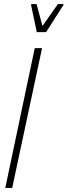

<svg xmlns="http://www.w3.org/2000/svg" viewBox="-20 -925 333 945"><path d="M6 0 151 -688H187L40 0ZM161 -767 133 -900 134 -905H160L189 -797L265 -905H293L292 -900L207 -767Z"/></svg>

Font: Saira Ultra Condensed Thin
Style: Italic
Weight: 100
Width: 1
Italic angle: -12°
Designer: Hector Gatti with collaboration of the Omnibus-Type team
Foundry: Omnibus-Type
Version: Version 1.001; ttfautohint (v1.8)